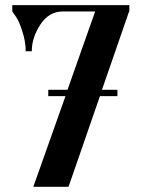

<svg xmlns="http://www.w3.org/2000/svg" viewBox="-20 -720 577 740"><path d="M27.3 -675.8V-700.2H478.5V-675.8H477.5L373 -374H432.6V-349.6H365.2L244.1 0H108.4L232.4 -349.6H166V-374H240.2L346.7 -675.8H221.7Q168.9 -675.8 135.7 -625.5Q102.5 -575.2 102.5 -522.5H79.1Q79.1 -559.6 66.4 -597.7Q54.7 -636.7 41 -656.2Z"/></svg>

Font: TriodPostnaja
Style: Medium
Weight: 500
Version: 20110805